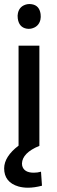

<svg xmlns="http://www.w3.org/2000/svg" viewBox="-27 -711 276 936"><path d="M124 -571.3Q161.1 -579.1 169.9 -614.3Q172.9 -627.9 170.9 -642.6Q165 -684.6 127.9 -690.4Q116.2 -692.4 105.5 -690.4Q68.4 -682.6 60.5 -647.5Q57.6 -634.8 59.6 -621.1Q65.4 -578.1 102.5 -571.3Q113.3 -569.3 124 -571.3ZM177.7 194.3 172.9 126Q156.2 130.9 137.7 130.9Q89.8 130.9 81.1 96.7Q80.1 90.8 80.1 85.9Q82 34.2 165 0V-488.3H63.5V-1Q-5.9 51.8 -6.8 109.4Q-6.8 177.7 63.5 198.2Q85 204.1 109.4 204.1Q140.6 204.1 177.7 194.3Z"/></svg>

Font: Yaldevi Colombo SemiBold
Style: Regular
Weight: 600
Designer: Sol Matas, Denzil Rajitha, Kosala Senevirathne and Pathum Egodawatta
Foundry: Mooniak
Version: Version 1.020 ; ttfautohint (v1.6)